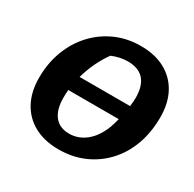

<svg xmlns="http://www.w3.org/2000/svg" viewBox="-149 -825 1006 995"><g transform="rotate(30 353.5 -327.0)"><path d="M318 12Q234 12 173 -21Q112 -54 79 -115Q46 -176 46 -260Q46 -347 74 -421Q102 -495 153 -550Q204 -605 272.5 -635.5Q341 -666 422 -666Q506 -666 566.5 -633.5Q627 -601 660 -540.5Q693 -480 693 -396Q693 -306 666 -231.5Q639 -157 588.5 -102.5Q538 -48 469.5 -18Q401 12 318 12ZM402 -563Q358 -563 309 -543Q253 -465 226 -368H528Q532 -399 532 -419Q532 -563 402 -563ZM325 -86Q380 -86 424.5 -122Q469 -158 495 -226Q503 -248 511 -280H209Q207 -256 207 -233Q207 -162 237.5 -124Q268 -86 325 -86Z"/></g></svg>

Font: Piazzolla SC
Style: Bold Italic
Weight: 700
Italic angle: -11.3°
Designer: Juan Pablo del Peral
Foundry: Huerta Tipografica
Version: Version 1.330